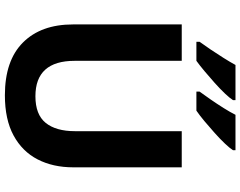

<svg xmlns="http://www.w3.org/2000/svg" viewBox="-119 -855 984 786"><g transform="rotate(90 373.0 -462.0)"><path d="M665 -270Q665 -187 632.5 -124Q600 -61 534.5 -25.5Q469 10 370 10Q228 10 154 -64Q80 -138 80 -269V-714H229V-276Q229 -115 374 -115Q449 -115 483 -157Q517 -199 517 -277V-714H665ZM595 -924Q587 -911 568 -891Q549 -871 524.5 -849Q500 -827 476 -807Q452 -787 433 -774H355V-787Q369 -806 387 -832Q405 -858 422 -885Q439 -912 450 -934H595ZM390 -924Q382 -911 363 -891Q344 -871 319.5 -849Q295 -827 271 -807Q247 -787 229 -774H151V-787Q165 -806 182.5 -832Q200 -858 217 -885Q234 -912 246 -934H390Z"/></g></svg>

Font: Noto Sans Syriac
Style: Bold
Weight: 700
Designer: Patrick Giasson and the Monotype Design Team
Foundry: Monotype Imaging Inc.
Version: Version 3.000; ttfautohint (v1.8.4.7-5d5b)